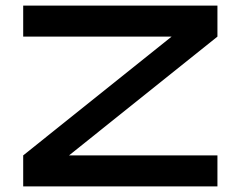

<svg xmlns="http://www.w3.org/2000/svg" viewBox="-20 -667 861 687"><path d="M63 -647H758V-536L227 -111H758V0H63V-111L594 -536H63Z"/></svg>

Font: Syne Modified
Style: Bold
Weight: 700
Designer: Lucas Descroix
Foundry: Bonjour Monde
Version: Version 2.200